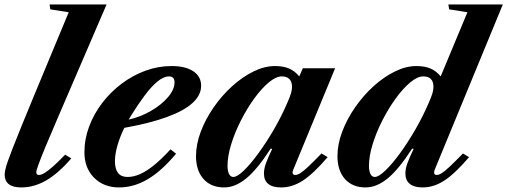

<svg xmlns="http://www.w3.org/2000/svg" viewBox="-20 -831 2278 862"><path d="M76 10.5Q38 10.5 19.5 -4.2Q1 -19 1 -46Q1 -56 4 -69.8Q7 -83.5 15 -106.8Q23 -130 37.8 -167.8Q52.5 -205.5 75.8 -262.8Q99 -320 133 -402L288.5 -776L206 -789L202.5 -811H458.5L242 -308Q206 -224.5 184.2 -172Q162.5 -119.5 152.8 -92.5Q143 -65.5 143 -58.5Q143 -51.5 145.8 -48.5Q148.5 -45.5 155 -45.5Q165.5 -45.5 181 -55Q196.5 -64.5 219 -84.5Q241.5 -104.5 272.5 -136.5L300 -120Q242.5 -53 187.8 -21.2Q133 10.5 76 10.5Z M514.5 10.5Q445.5 10.5 402.2 -33.2Q359 -77 359 -147Q359 -206.5 380.2 -263.2Q401.5 -320 439 -369Q476.5 -418 526 -455.2Q575.5 -492.5 632.8 -513.5Q690 -534.5 750.5 -534.5Q813 -534.5 848 -511Q883 -487.5 883 -446Q883 -404 844.5 -368.8Q806 -333.5 729.2 -305.5Q652.5 -277.5 538 -257Q518 -215.5 507 -177Q496 -138.5 496 -107.5Q496 -36.5 552.5 -36.5Q580 -36.5 609.2 -49.5Q638.5 -62.5 672 -89.8Q705.5 -117 745.5 -160.5L770.5 -141Q706.5 -64 644 -26.8Q581.5 10.5 514.5 10.5ZM557.5 -294Q611 -306 658 -333.2Q705 -360.5 734.2 -394.8Q763.5 -429 763.5 -461Q763.5 -488 739 -488Q715 -488 687.5 -465.5Q660 -443 630.8 -404Q601.5 -365 571 -316Z M986.5 10.5Q927.5 10.5 893.8 -27.2Q860 -65 860 -130Q860 -183.5 881.5 -240.2Q903 -297 939.5 -349.5Q976 -402 1022 -443.8Q1068 -485.5 1117.8 -510Q1167.5 -534.5 1214.5 -534.5Q1251.5 -534.5 1277.5 -523.5Q1303.5 -512.5 1323.5 -488L1339.5 -524.5H1484.5L1296 -67.5Q1292 -57.5 1294.5 -51.5Q1297 -45.5 1305.5 -45.5Q1315.5 -45.5 1328.2 -53.5Q1341 -61.5 1363.2 -82.2Q1385.5 -103 1423.5 -142L1451 -125.5Q1387.5 -51.5 1340 -20.5Q1292.5 10.5 1242.5 10.5Q1165 10.5 1165 -52.5Q1165 -73 1174 -98Q1183 -123 1202 -162.5L1195.5 -164Q1135 -70.5 1085.5 -30Q1036 10.5 986.5 10.5ZM1027.5 -36.5Q1045 -36.5 1075 -65.5Q1105 -94.5 1140.2 -142.8Q1175.5 -191 1209.8 -250Q1244 -309 1269.5 -368.5Q1282.5 -398 1286.8 -413.2Q1291 -428.5 1291 -441Q1291 -464 1279.2 -476Q1267.5 -488 1245.5 -488Q1219 -488 1186.5 -460.8Q1154 -433.5 1121.5 -388.8Q1089 -344 1061.8 -290.5Q1034.5 -237 1018 -183.5Q1001.5 -130 1001.5 -86.5Q1001.5 -63.5 1008.2 -50Q1015 -36.5 1027.5 -36.5Z M1621.5 10.5Q1562.5 10.5 1528.8 -27.2Q1495 -65 1495 -130Q1495 -183.5 1516.5 -240.2Q1538 -297 1574.5 -349.5Q1611 -402 1657 -443.8Q1703 -485.5 1752.8 -510Q1802.5 -534.5 1849.5 -534.5Q1886.5 -534.5 1912.5 -523.5Q1938.5 -512.5 1958.5 -488L2078.5 -776L1996.5 -789L1993 -811H2237.5L1931 -67.5Q1927.5 -57.5 1929.8 -51.5Q1932 -45.5 1940.5 -45.5Q1950.5 -45.5 1963.2 -53.5Q1976 -61.5 1998.2 -82.2Q2020.5 -103 2058.5 -142L2086 -125.5Q2022.5 -51.5 1975 -20.5Q1927.5 10.5 1877.5 10.5Q1839.5 10.5 1819.8 -5.5Q1800 -21.5 1800 -52.5Q1800 -73 1809 -98Q1818 -123 1837 -162.5L1830.5 -164Q1770 -70.5 1720.5 -30Q1671 10.5 1621.5 10.5ZM1662.5 -36.5Q1680 -36.5 1710.2 -65.5Q1740.5 -94.5 1775.8 -142.8Q1811 -191 1845 -250Q1879 -309 1904.5 -368.5Q1917.5 -398 1921.8 -413.2Q1926 -428.5 1926 -441Q1926 -488 1880.5 -488Q1854 -488 1821.5 -460.8Q1789 -433.5 1756.5 -388.8Q1724 -344 1696.8 -290.5Q1669.5 -237 1653 -183.5Q1636.5 -130 1636.5 -86.5Q1636.5 -63.5 1643.2 -50Q1650 -36.5 1662.5 -36.5Z"/></svg>

Font: Libre Caslon Text
Style: Italic
Weight: 400
Italic angle: -22.583°
Designer: Pablo Impallari, Rodrigo Fuenzalida, Katja Schimmel
Foundry: Pablo Impallari, Rodrigo Fuenzalida
Version: Version 2.000